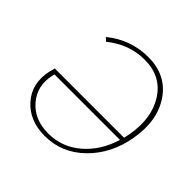

<svg xmlns="http://www.w3.org/2000/svg" viewBox="-168 -825 993 993"><g transform="rotate(45 328.0 -329.0)"><path d="M378 -663Q510 -663 578 -563Q646 -463 619 -312Q594 -173 502.5 -84Q411 5 287 5Q175 5 110.5 -67.5Q46 -140 69 -247Q77 -275 77 -280L79 -279H584Q587 -290 591 -312Q616 -452 555.5 -546Q495 -640 374 -640Q261 -640 167 -564L149 -581Q250 -663 378 -663ZM291 -17Q391 -17 467.5 -82.5Q544 -148 577 -256H99Q97 -254 95 -244Q74 -151 131.5 -84Q189 -17 291 -17Z"/></g></svg>

Font: EauTestText Extralight
Style: Italic
Weight: 250
Italic angle: -12°
Designer: Christian Thalmann (Catharsis Fonts)
Version: Version 0.001;PS 000.001;hotconv 1.0.88;makeotf.lib2.5.64775